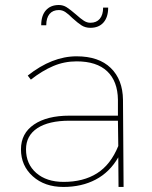

<svg xmlns="http://www.w3.org/2000/svg" viewBox="-20 -740 602 760"><path d="M448.2 -117.2Q414.1 -58.1 358.6 -29.1Q303.2 0 231 0Q156.7 0 109.9 -42Q63 -84 63 -148.9Q63 -211.9 114.5 -247.1Q166 -282.2 254.9 -282.2H446.8V-345.2Q445.8 -418.5 404.3 -457.8Q362.8 -497.1 283.2 -497.1Q234.4 -497.1 190.7 -478.5Q147 -460 102.1 -424.8L89.8 -440.9Q186 -517.1 283.2 -517.1Q371.1 -517.1 418.5 -470.9Q465.8 -424.8 466.8 -345.2L469.2 0H449.2ZM448.2 -162.1 446.8 -262.2H254.9Q172.9 -262.2 127.9 -232.7Q83 -203.1 83 -148.9Q83 -90.8 123.5 -55.4Q164.1 -20 231.9 -20Q310.1 -20 364 -54Q418 -87.9 448.2 -162.1ZM280.3 -683.1Q299.3 -666 311.8 -658Q324.2 -649.9 337.9 -649.9Q361.8 -649.9 375 -665.5Q388.2 -681.2 388.2 -710H408.2Q408.2 -671.9 389.6 -650.9Q371.1 -629.9 337.9 -629.9Q317.9 -629.9 303 -639.4Q288.1 -648.9 267.1 -668Q251 -684.1 239 -692.1Q227.1 -700.2 212.9 -700.2Q189 -700.2 176 -684.6Q163.1 -668.9 163.1 -640.1H143.1Q143.1 -678.2 161.6 -699.2Q180.2 -720.2 212.9 -720.2Q230 -720.2 244.1 -711.2Q258.3 -702.1 280.3 -683.1Z"/></svg>

Font: Montserrat
Style: Thin
Weight: 250
Designer: Julieta Ulanovsky
Foundry: Julieta Ulanovsky
Version: Version 1.000;PS 002.000;hotconv 1.0.70;makeotf.lib2.5.58329